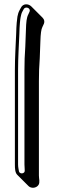

<svg xmlns="http://www.w3.org/2000/svg" viewBox="-20 -685 277 903"><path d="M184 -568C192 -582 188 -594 180 -602L127 -655C114 -668 88 -670 78 -648L72 -637C67 -628 64 -618 62 -607C60 -596 57 -568 56 -525C54 -473 50 -417 50 -355V88C50 108 51 127 61 137L114 190C126 202 150 201 161 185C169 172 163 156 163 141V-302C163 -338 164 -375 167 -412L170 -492C171 -526 174 -548 179 -557ZM118 -628 113 -617C105 -602 103 -580 102 -546L99 -466C96 -427 95 -391 95 -355V88C95 108 98 119 95 124C88 134 71 132 69 120C68 112 65 102 65 88V-355C65 -416 69 -472 71 -525C72 -568 75 -594 77 -604C79 -614 81 -623 85 -630L91 -641C99 -658 128 -647 118 -628Z"/></svg>

Font: Squarish
Style: Shd
Weight: 400
Foundry: Cannot Into Space Fonts
Version: Version 0.272